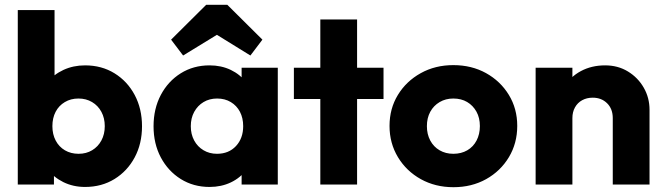

<svg xmlns="http://www.w3.org/2000/svg" viewBox="-20 -768 2767 799"><path d="M334 10Q284.5 10 243.5 -10.2Q202.5 -30.5 176.8 -65.2Q151 -100 147 -143V-348Q151 -391 177 -424.5Q203 -458 244 -477Q285 -496 334 -496Q403 -496 456.5 -463Q510 -430 540.5 -372.8Q571 -315.5 571 -242.5Q571 -170 540.5 -113Q510 -56 456.5 -23Q403 10 334 10ZM307 -128Q339 -128 363.5 -142.8Q388 -157.5 402 -183.5Q416 -209.5 416 -243Q416 -276.5 402 -302.5Q388 -328.5 363.2 -343.2Q338.5 -358 306.5 -358Q274.5 -358 249.8 -343.2Q225 -328.5 211.5 -302.8Q198 -277 198 -243Q198 -209 211.8 -183Q225.5 -157 250.2 -142.5Q275 -128 307 -128ZM54 0V-726H207V-366.5L181.5 -249L204.5 -130.5V0Z M852 10Q785 10 732.2 -23Q679.5 -56 649.2 -113Q619 -170 619 -242.5Q619 -315.5 649.2 -372.8Q679.5 -430 732.2 -463Q785 -496 852 -496Q901 -496 940.5 -477Q980 -458 1004.8 -424.5Q1029.5 -391 1033 -348V-138Q1029.5 -95 1005 -61.5Q980.5 -28 940.8 -9Q901 10 852 10ZM883 -128Q932 -128 962 -160.2Q992 -192.5 992 -243Q992 -277 978.5 -302.8Q965 -328.5 940.5 -343.2Q916 -358 883.5 -358Q851.5 -358 827 -343.2Q802.5 -328.5 788.2 -302.5Q774 -276.5 774 -243Q774 -209.5 788 -183.5Q802 -157.5 826.8 -142.8Q851.5 -128 883 -128ZM985.5 0V-130.5L1008.5 -249L985.5 -366.5V-486H1136V0ZM742 -537 692 -603 838 -748H926L1072 -603L1022 -537L824.5 -659L940.5 -658.5Z M1313 0V-687H1466V0ZM1203 -356V-486H1576V-356Z M1867 11Q1791.5 11 1731.2 -22.5Q1671 -56 1636 -114Q1601 -172 1601 -244Q1601 -316 1635.8 -373Q1670.5 -430 1730.8 -463.5Q1791 -497 1866.5 -497Q1942.5 -497 2002.5 -463.8Q2062.5 -430.5 2097.5 -373.2Q2132.5 -316 2132.5 -244Q2132.5 -172 2097.8 -114Q2063 -56 2003 -22.5Q1943 11 1867 11ZM1866.5 -128Q1899.5 -128 1924.5 -142.5Q1949.5 -157 1963.2 -183.2Q1977 -209.5 1977 -243.5Q1977 -277.5 1962.8 -303.2Q1948.5 -329 1924 -343.5Q1899.5 -358 1866.5 -358Q1834.5 -358 1809.5 -343.2Q1784.5 -328.5 1770.5 -302.8Q1756.5 -277 1756.5 -243Q1756.5 -209.5 1770.5 -183.2Q1784.5 -157 1809.5 -142.5Q1834.5 -128 1866.5 -128Z M2530 0V-276.5Q2530 -315 2506.5 -338.2Q2483 -361.5 2446.6 -361.5Q2421.9 -361.5 2402.7 -351Q2383.5 -340.5 2372.8 -321.2Q2362 -302 2362 -276.5L2302.5 -305.5Q2302.5 -363 2327.8 -405.8Q2353 -448.5 2397.4 -472.2Q2441.9 -496 2498.2 -496Q2551.5 -496 2593.2 -470.5Q2635 -445 2659 -403Q2683 -361 2683 -311V0ZM2209 0V-486H2362V0Z"/></svg>

Font: Outfit Thin
Style: Regular
Weight: 100
Designer: Rodrigo Fuenzalida
Foundry: fragTYPE
Version: Version 1.000